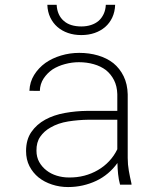

<svg xmlns="http://www.w3.org/2000/svg" viewBox="-20 -754 640 784"><path d="M470.2 0H517.1L516.6 -5.4Q510.7 -30.8 506.1 -56.4Q501.5 -82 501.5 -108.9V-368.7Q500.5 -410.6 484.9 -442.6Q469.2 -474.6 442.9 -496.1Q416 -517.1 380.1 -527.6Q344.2 -538.1 303.7 -538.1Q265.1 -538.1 229.2 -527.3Q193.4 -516.6 165.5 -497.1Q137.2 -476.6 119.4 -448Q101.6 -419.4 100.1 -383.3L142.6 -382.8Q143.6 -411.6 158.2 -433.6Q172.9 -455.6 194.8 -470.7Q217.3 -484.9 245.6 -492.4Q273.9 -500 302.2 -500Q334.5 -500 362.8 -491.9Q391.1 -483.9 412.6 -467.8Q433.1 -451.2 445.6 -426.8Q458 -402.3 459 -369.6V-301.3H336.4Q289.6 -300.8 244.9 -292.7Q200.2 -284.7 165 -265.6Q129.4 -246.1 107.9 -214.8Q86.4 -183.6 86.4 -137.2Q86.4 -102.5 100.3 -75.4Q114.3 -48.3 137.7 -29.3Q161.1 -10.7 192.4 -0.5Q223.6 9.8 257.8 9.8Q289.1 9.8 318.1 3.2Q347.2 -3.4 373 -15.6Q398.9 -27.8 420.9 -46.4Q442.9 -64.9 459.5 -88.4Q460 -65.4 462.2 -43.5Q464.4 -21.5 470.2 0ZM261.2 -29.3Q235.8 -29.3 211.9 -36.6Q188 -43.9 169.9 -58.1Q151.4 -72.3 140.1 -92.5Q128.9 -112.8 128.9 -138.7Q128.4 -172.9 144.3 -195.8Q160.2 -218.8 186.5 -233.4Q217.3 -251.5 258.5 -258.1Q299.8 -264.6 341.3 -265.1H459V-144.5Q445.8 -117.2 425.5 -95.7Q405.3 -74.2 379.9 -59.6Q354 -44.4 324 -36.6Q293.9 -28.8 261.2 -29.3ZM450.2 -734.4H412.1Q411.1 -713.4 403.3 -696.8Q395.5 -680.2 382.8 -668.9Q369.6 -657.7 351.6 -651.9Q333.5 -646 312 -646Q289.6 -646 271.5 -651.6Q253.4 -657.2 240.7 -668.5Q227.5 -679.7 220 -696.3Q212.4 -712.9 211.4 -734.4H173.3Q174.3 -705.6 185.3 -682.6Q196.3 -659.7 214.4 -644Q232.9 -627.9 257.6 -619.4Q282.2 -610.8 312 -610.8Q341.8 -610.8 366.5 -619.4Q391.1 -627.9 409.7 -644Q427.7 -659.7 438.5 -682.6Q449.2 -705.6 450.2 -734.4Z"/></svg>

Font: Roboto Mono ExtraLight
Style: Regular
Weight: 250
Monospace: yes
Designer: Google
Version: Version 3.000